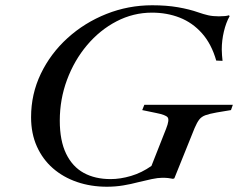

<svg xmlns="http://www.w3.org/2000/svg" viewBox="-20 -702 904 729"><path d="M386 7Q325 7 272.5 -11Q220 -29 181 -63Q142 -97 120 -146Q98 -195 98 -257Q98 -345 135 -422Q172 -499 236.5 -557.5Q301 -616 384 -649Q467 -682 558 -682Q612 -682 655.5 -674.5Q699 -667 733 -655Q753 -648 770.5 -644Q788 -640 811 -640Q824 -640 834 -641Q844 -642 849 -644L852 -641Q838 -616 830 -582Q822 -548 822 -514Q822 -503 823 -492Q824 -481 825 -471L801 -472Q783 -535 747 -575.5Q711 -616 662.5 -635Q614 -654 557 -654Q486 -654 422.5 -621Q359 -588 310.5 -530.5Q262 -473 234.5 -399Q207 -325 207 -244Q207 -168 231 -118.5Q255 -69 298 -45.5Q341 -22 400 -22Q437 -22 477.5 -34Q518 -46 555 -72L611 -214Q624 -247 616.5 -256.5Q609 -266 573 -273L520 -284L528 -304H864L857 -284L803 -275Q775 -270 760 -264.5Q745 -259 736.5 -248Q728 -237 719 -216L642 -25L637 -23Q628 -25 618.5 -26Q609 -27 596 -27Q580 -27 556 -22Q532 -17 504 -10Q478 -3 448 2Q418 7 386 7Z"/></svg>

Font: Ibarra Real Nova Medium
Style: Italic
Weight: 500
Italic angle: -22°
Designer: Jose Maria Ribagorda & Octavio Pardo
Foundry: Octavio Pardo
Version: Version 2.000